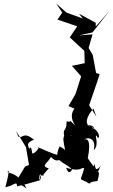

<svg xmlns="http://www.w3.org/2000/svg" viewBox="-20 -953 633 1079"><path d="M518 -825 424 -876 445 -849 354 -882 296 -933 330 -882 303 -843 414 -805 372 -743 454 -667 456 -598 384 -583 436 -524 404 -424 365 -357 444 -322 426 -349C420 -373 350 -317 404 -247C350 -294 398 -262 354 -271C357 -207 325 -240 345 -171C399 -220 380 -166 386 -190C320 -205 332 -182 353 -74C280 -86 303 -79 192 -126C217 -137 159 -68 160 -98C154 -143 149 -119 129 -99C172 -119 99 -139 171 -168C109 -217 111 -173 83 -185L71 -216L126 -126L143 -26L121 -17L70 67L129 106C77 -3 -3 27 30 6C28 11 29 32 10 99C61 90 74 60 76 94C101 90 173 69 211 58C191 58 202 32 207 24C219 87 180 26 227 33C222 36 206 47 254 -7C204 -20 251 -38 266 -71C304 -31 316 -67 342 -53C388 -41 380 -99 315 -130C271 -38 349 -45 384 0C394 -19 370 48 352 -10C439 17 439 -19 453 -6C430 77 420 41 482 79C490 75 484 69 528 64C553 -31 509 56 546 -21C500 37 521 -67 508 -18C501 -19 466 -78 473 -62C485 -127 488 -180 452 -169C477 -185 522 -175 507 -109C541 -141 508 -199 523 -190C537 -151 559 -220 472 -249C517 -253 514 -212 493 -241C464 -244 451 -280 505 -343L522 -298L478 -366V-353L523 -484L540 -536L520 -543L501 -645L478 -683L500 -760L424 -754L500 -771L593 -889L518 -804Z"/></svg>

Font: Hussar Lance
Style: Regular
Weight: 700
Foundry: Cannot Into Space Fonts, PlusOne Fonts
Version: Version 2.27